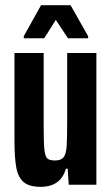

<svg xmlns="http://www.w3.org/2000/svg" viewBox="-20 -715 432 743"><path d="M36 -171V-510H149V-224Q149 -160 152 -134.5Q155 -109 163.5 -101.5Q172 -94 193 -94Q217 -94 226.5 -107Q236 -120 238 -149.5Q240 -179 240 -254V-510H353V0H246L242 -62H235Q215 8 137 8Q94 8 72.5 -9.5Q51 -27 43.5 -64.5Q36 -102 36 -171ZM72 -575 139 -695H253L321 -575V-567H243L196 -638L151 -567H72Z"/></svg>

Font: Saira ExtraCondensed
Style: Bold
Weight: 700
Width: 2
Designer: Hector Gatti with collaboration of the Omnibus-Type team
Foundry: Omnibus-Type
Version: Version 0.072; ttfautohint (v1.8)